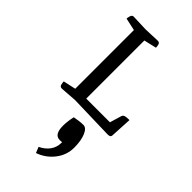

<svg xmlns="http://www.w3.org/2000/svg" viewBox="-247 -553 923 923"><g transform="rotate(45 215.0 -91.0)"><path d="M376 0 156 -6 73 0Q60 0 57.5 -12.5Q55 -25 55 -31L119 -45V-444L55 -458Q55 -464 58.5 -476.5Q62 -489 73 -489L156 -486L237 -489Q248 -489 251 -479Q254 -469 254 -459L190 -444V-49H351L368 -106Q371 -117 380 -120Q389 -123 410 -123L404 -12Q403 -4 396.5 -1.5Q390 1 376 0ZM204 307 192 277Q222 263 239 239.5Q256 216 256 186V181Q251 182 248 182Q245 182 240 182Q203 182 203 122Q203 108 205 91.5Q207 75 211 57Q225 54 241 52Q257 50 270 50Q290 50 303 80.5Q316 111 316 159Q316 209 284.5 249.5Q253 290 204 307Z"/></g></svg>

Font: Mate SC
Style: Regular
Weight: 400
Designer: Eduardo Rodriguez Tunni
Foundry: Eduardo Rodriguez Tunni
Version: Version 1.003; ttfautohint (v1.8.4.7-5d5b);gftools[0.9.24]